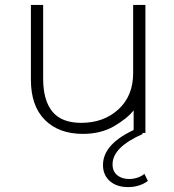

<svg xmlns="http://www.w3.org/2000/svg" viewBox="-20 -546 709 783"><path d="M318 0Q220 0 163 -57Q106 -114 106 -221V-526H156V-225Q156 -137 193.5 -91Q231 -45 311 -45Q403 -45 463 -100Q523 -155 523 -248V-526H573V-4H525V-96Q498 -62 444.5 -31Q391 0 318 0ZM502 217Q456 217 428 192.5Q400 168 400 127Q400 38 539 -22L563 0Q439 54 439 124Q439 153 458 168.5Q477 184 507 184Q524 184 540.5 178.5Q557 173 569 163L583 192Q549 217 502 217Z"/></svg>

Font: Hilab Light
Style: Regular
Weight: 300
Designer: Cristianderson Lima
Foundry: Cristianderson
Version: Version 1.0